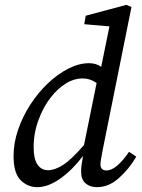

<svg xmlns="http://www.w3.org/2000/svg" viewBox="-20 -760 586 793"><path d="M119 -152Q119 -103 135 -80Q151 -57 179 -57Q206 -57 240 -78.5Q274 -100 327 -161L379 -417Q353 -436 322 -436Q285 -436 251 -414.5Q217 -393 190 -358Q159 -319 139 -264.5Q119 -210 119 -152ZM381 13Q351 13 333 -3Q315 -19 315 -51Q315 -65 317 -80Q319 -95 323 -116Q279 -58 229 -22.5Q179 13 134 13Q94 13 65 -16Q36 -45 36 -116Q36 -169 54.5 -223.5Q73 -278 105 -327.5Q137 -377 177.5 -415.5Q218 -454 262 -476.5Q306 -499 348 -499Q377 -499 398 -484L432 -651L328 -660L334 -695L502 -740L523 -731L405 -145Q401 -123 398 -107Q395 -91 395 -81Q395 -56 420 -56Q460 -56 513 -133L543 -113Q513 -62 471 -24.5Q429 13 381 13Z"/></svg>

Font: Source Serif 4 SmText
Style: Italic
Weight: 400
Italic angle: -12°
Designer: Frank Grießhammer
Foundry: Adobe
Version: Version 4.005;hotconv 1.1.0;makeotfexe 2.6.0